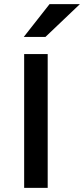

<svg xmlns="http://www.w3.org/2000/svg" viewBox="-20 -910 407 930"><path d="M97 -648H211V0H97ZM95 -731 220 -890H367L200 -731Z"/></svg>

Font: Syne SemiBold
Style: Regular
Weight: 600
Designer: Lucas Descroix
Foundry: Bonjour Monde
Version: Version 2.200; ttfautohint (v1.8.4)